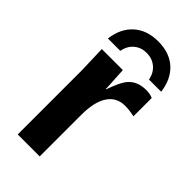

<svg xmlns="http://www.w3.org/2000/svg" viewBox="-229 -787 846 846"><g transform="rotate(45 194.5 -364.0)"><path d="M207 0H70V-404Q70 -412 66 -528H197Q198 -521 200 -475Q203 -430 203 -416H205Q224 -470 240 -494Q270 -539 332 -539Q356 -539 374 -531V-417Q343 -424 315 -424Q263 -424 235 -382Q207 -340 207 -259ZM129 -580H52Q61 -650 104.5 -689Q148 -728 218 -728Q289 -728 332 -689Q375 -650 384 -580H308Q301 -616 276.5 -636Q252 -656 218 -656Q184 -656 160 -636Q136 -616 129 -580Z"/></g></svg>

Font: Libra Sans
Style: Bold
Weight: 700
Foundry: Context Ltd
Version: Version 1.000